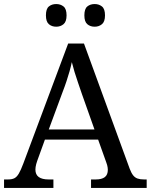

<svg xmlns="http://www.w3.org/2000/svg" viewBox="-20 -929 745 949"><path d="M0 0V-42H19Q39 -42 51 -48Q63 -54 73 -71Q83 -88 95 -120L317 -714H395L621 -95Q629 -74 638 -62.5Q647 -51 660 -46.5Q673 -42 692 -42H705V0H430V-42H453Q483 -42 498 -53.5Q513 -65 513 -90Q513 -96 512 -101.5Q511 -107 509.5 -113.5Q508 -120 505 -127L465 -239H202L164 -134Q161 -126 159 -118Q157 -110 156 -103.5Q155 -97 155 -91Q155 -66 171.5 -54Q188 -42 221 -42H244V0ZM221 -289H447L385 -464Q375 -494 365.5 -521Q356 -548 348.5 -573Q341 -598 335 -622Q330 -598 323.5 -575.5Q317 -553 309 -528.5Q301 -504 289 -473ZM448 -797Q426 -797 411.5 -809.5Q397 -822 397 -853Q397 -885 411.5 -897Q426 -909 448 -909Q469 -909 484 -897Q499 -885 499 -853Q499 -822 484 -809.5Q469 -797 448 -797ZM258 -797Q236 -797 221.5 -809.5Q207 -822 207 -853Q207 -885 221.5 -897Q236 -909 258 -909Q279 -909 294 -897Q309 -885 309 -853Q309 -822 294 -809.5Q279 -797 258 -797Z"/></svg>

Font: Noto Serif Ethiopic
Style: Regular
Weight: 400
Designer: Monotype Design Team
Foundry: Monotype Imaging Inc.
Version: Version 2.102